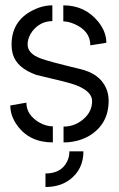

<svg xmlns="http://www.w3.org/2000/svg" viewBox="-20 -541 456 736"><path d="M154.3 175.8V124Q214.8 124 237.3 78.1Q246.1 60.5 246.1 39.1H299.8Q299.8 107.4 249 146.5Q210.9 175.8 154.3 175.8ZM19.5 -136.7 81.1 -147.5Q81.1 -100.6 130.9 -71.3Q157.2 -56.6 182.6 -56.6V4.9Q92.8 4.9 45.9 -60.5Q19.5 -96.7 19.5 -136.7ZM24.4 -370.1Q24.4 -460 104.5 -501Q142.6 -520.5 180.7 -520.5V-460Q134.8 -460 104.5 -421.9Q85.9 -397.5 85.9 -370.1Q85.9 -335.9 134.8 -317.4Q165 -305.7 287.1 -276.4Q362.3 -258.8 386.7 -203.1Q396.5 -180.7 396.5 -155.3Q396.5 -65.4 322.3 -20.5Q278.3 4.9 223.6 4.9V-55.7Q271.5 -55.7 306.6 -90.8Q333 -117.2 333 -153.3Q333 -196.3 252.9 -220.7Q230.5 -227.5 179.7 -239.3Q138.7 -249 119.1 -253.9Q44.9 -280.3 29.3 -333Q24.4 -350.6 24.4 -370.1ZM222.7 -459V-520.5Q305.7 -520.5 356.4 -458Q387.7 -418.9 387.7 -377L326.2 -367.2Q326.2 -422.9 264.6 -449.2Q241.2 -459 222.7 -459Z"/></svg>

Font: Post No Bills Colombo Medium
Style: Regular
Weight: 500
Designer: Kosala Senevirathne, Siva Puranthara, Lasantha Premarathna, Tharique Azeez
Foundry: Mooniak
Version: Version 1.220 ; ttfautohint (v1.6)